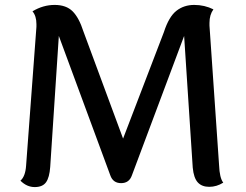

<svg xmlns="http://www.w3.org/2000/svg" viewBox="-20 -751 1000 780"><path d="M887 -9Q860 8 830 8Q800 8 783.5 -10Q767 -28 763 -70L728 -605L516 -39Q505 -7 472 -7Q439 -7 428 -39L219 -605L184 -73Q181 -30 167 -10.5Q153 9 121 9Q89 9 63 -17Q83 -34 86 -78L128 -642Q128 -648 128 -653Q128 -686 112 -705Q155 -731 202 -731Q249 -731 275 -705Q301 -679 319 -623L480 -188L646 -621Q666 -683 696.5 -707Q727 -731 769 -731Q811 -731 847 -713Q831 -691 831 -658Q831 -653 831 -647L870 -80Q872 -28 887 -9Z"/></svg>

Font: Laila Medium
Style: Regular
Weight: 500
Designer: Hitesh Malaviya
Foundry: Indian Type Foundry
Version: Version 1.302;PS 1.0;hotconv 1.0.78;makeotf.lib2.5.61930; tt